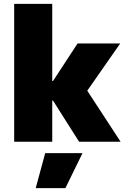

<svg xmlns="http://www.w3.org/2000/svg" viewBox="-20 -727 654 985"><path d="M52.7 -707H248V-311.5H252L377.9 -503.9H596.7L427.7 -261.7L598.6 0H385.7L252 -210.9H248V0H52.7ZM315.4 238.3H163.1L211.9 58.6H403.3Z"/></svg>

Font: Wanted Sans ExtraBlack
Style: Regular
Weight: 900
Designer: Original Design by Kil Hyung-jin and Kang Hanbin, Wanted Lab, Inc; Hangeul from Source Han Sans by Jang Soo-young and Ka
Foundry: Wanted Lab, Inc.
Version: Version 1.001